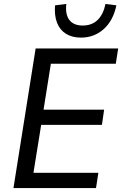

<svg xmlns="http://www.w3.org/2000/svg" viewBox="-20 -950 617 970"><path d="M48 0 160 -705H577L565 -628H237L200 -396H506L495 -319H188L149 -77H477L465 0ZM389 -760Q344 -760 313 -779.5Q282 -799 268 -835.5Q254 -872 258 -923L315 -930Q309 -877 330.5 -849Q352 -821 398 -821Q444 -821 473 -849Q502 -877 513 -930L568 -923Q552 -846 504 -803Q456 -760 389 -760Z"/></svg>

Font: Nunito Sans 10pt SemiCondensed Medium
Style: Italic
Weight: 500
Width: 4
Italic angle: -9°
Designer: Vernon Adams
Foundry: Vernon Adams
Version: Version 3.101;gftools[0.9.27]